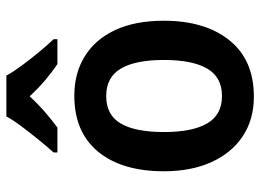

<svg xmlns="http://www.w3.org/2000/svg" viewBox="-127 -679 816 602"><g transform="rotate(-90 281.0 -378.0)"><path d="M517 -272Q517 -143 455.5 -66.5Q394 10 279 10Q208 10 155.5 -24.5Q103 -59 74 -122.5Q45 -186 45 -272Q45 -404 106.5 -478.5Q168 -553 282 -553Q352 -553 405 -520.5Q458 -488 487.5 -425.5Q517 -363 517 -272ZM168 -272Q168 -183 195 -136.5Q222 -90 281 -90Q340 -90 367 -136.5Q394 -183 394 -272Q394 -361 367 -407Q340 -453 281 -453Q221 -453 194.5 -407Q168 -361 168 -272ZM345 -766Q357 -744 377 -717Q397 -690 418.5 -664Q440 -638 459 -618V-606H381Q357 -622 331 -644Q305 -666 280 -693Q255 -666 229.5 -644Q204 -622 182 -606H104V-618Q122 -638 143.5 -664.5Q165 -691 185 -717.5Q205 -744 217 -766Z"/></g></svg>

Font: Noto Sans Arabic UI SmCn SmBd
Style: Regular
Weight: 600
Width: 4
Designer: Monotype Design Team, Nadine Chahine and Nizar Qandah
Foundry: Monotype Imaging Inc.
Version: Version 2.010; ttfautohint (v1.8.4.7-5d5b)